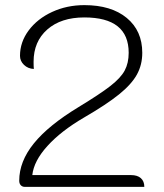

<svg xmlns="http://www.w3.org/2000/svg" viewBox="-20 -729 638 749"><path d="M55 -24Q55 -99 112 -169.5Q169 -240 286 -311Q370 -362 410.5 -393.5Q451 -425 466.5 -454Q482 -483 482 -523Q482 -661 309 -661Q218 -661 164.5 -614Q111 -567 111 -488Q111 -470 112 -460Q89 -461 73.5 -476Q58 -491 58 -511Q58 -565 92 -610.5Q126 -656 183.5 -682.5Q241 -709 309 -709Q414 -709 474.5 -659Q535 -609 535 -523Q535 -476 514 -438Q493 -400 444 -360.5Q395 -321 307 -270Q218 -218 165 -159.5Q112 -101 106 -46H491Q516 -46 529.5 -34Q543 -22 543 0H77Q67 0 61 -6.5Q55 -13 55 -24Z"/></svg>

Font: K2D Thin
Style: Regular
Weight: 100
Designer: Katatrad Aksorn Co.,Ltd.
Foundry: Cadson Demak Co.,Ltd.
Version: Version 1.000; ttfautohint (v1.6)